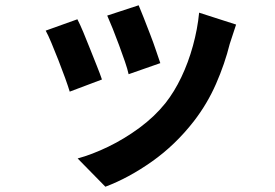

<svg xmlns="http://www.w3.org/2000/svg" viewBox="-20 -614 1040 727"><path d="M505 -594Q512 -578 523.5 -548.5Q535 -519 548 -485.5Q561 -452 571 -422Q581 -392 587 -375L467 -333Q463 -352 453 -381Q443 -410 431 -442.5Q419 -475 407 -505Q395 -535 386 -555ZM874 -521Q866 -497 860.5 -480Q855 -463 850 -448Q831 -372 798 -296.5Q765 -221 714 -155Q644 -65 555.5 -2.5Q467 60 379 93L274 -14Q329 -29 390 -58.5Q451 -88 508 -130Q565 -172 606 -223Q640 -266 666.5 -321.5Q693 -377 710.5 -440.5Q728 -504 734 -566ZM273 -541Q283 -522 295.5 -492Q308 -462 321 -429Q334 -396 346.5 -365Q359 -334 366 -313L244 -267Q238 -287 226.5 -319Q215 -351 201 -386.5Q187 -422 174.5 -452Q162 -482 153 -498Z"/></svg>

Font: Noto Sans KR
Style: Bold
Weight: 700
Designer: Ryoko NISHIZUKA  (kana, bopomofo & ideographs); Paul D. Hunt (Latin, Greek & Cyrillic); Sandoll Communications , Soo-you
Foundry: Adobe
Version: Version 2.004-H2;hotconv 1.0.118;makeotfexe 2.5.65603